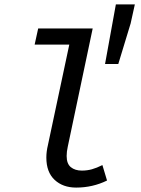

<svg xmlns="http://www.w3.org/2000/svg" viewBox="-20 -838 640 870"><path d="M325 12Q265 12 227.5 -23Q190 -58 190 -124Q190 -151 197 -180L294 -636H137L153 -709H400L287 -173Q282 -151 282 -131Q282 -96 301 -80.5Q320 -65 351 -65Q375 -65 396.5 -71Q418 -77 444 -90L465 -20Q400 12 325 12ZM456 -548 505 -818H591L572 -732L516 -548Z"/></svg>

Font: Source Code Pro Medium
Style: Italic
Weight: 500
Italic angle: -11°
Monospace: yes
Designer: Paul D. Hunt, Teo Tuominen
Foundry: Adobe Systems Incorporated
Version: Version 1.050;PS 1.000;hotconv 16.6.51;makeotf.lib2.5.65220